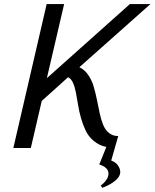

<svg xmlns="http://www.w3.org/2000/svg" viewBox="-20 -720 752 934"><path d="M497.1 -4.9Q461.9 -12.7 436.3 -34.2Q410.6 -55.7 397 -84.2Q383.3 -112.8 374 -145.5Q364.7 -178.2 359.6 -210.7Q354.5 -243.2 349.1 -270.8Q343.8 -298.3 334.5 -318.4Q325.2 -338.4 311 -344.2L183.1 -229L129.9 0H44.9L207 -700.2H292L208 -339.8L611.8 -700.2H711.9L366.2 -393.1Q391.6 -380.9 408.9 -355.7Q426.3 -330.6 435.3 -300.3Q444.3 -270 451.2 -236.1Q458 -202.1 464.6 -170.9Q471.2 -139.6 481.2 -114.3Q491.2 -88.9 509.8 -73.5Q528.3 -58.1 555.2 -58.1L521 61Q543 68.8 554 85Q564.9 101.1 564.9 116.2Q564.9 140.1 538.6 160.6Q512.2 181.2 477.1 193.8L470.2 182.1Q484.9 172.4 496.3 156.5Q507.8 140.6 507.8 124Q507.8 94.7 462.9 80.1Z"/></svg>

Font: Pfennig
Style: Italic
Weight: 500
Italic angle: -13°
Version: Version 20120410 ; ttfautohint (v0.8)